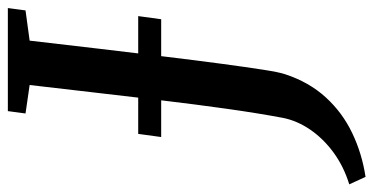

<svg xmlns="http://www.w3.org/2000/svg" viewBox="-341 -532 951 489"><g transform="rotate(-90 134.5 -287.5)"><path d="M-71.5 168 -90.5 126.5Q-45 112.5 -9.5 86.5Q26 60.5 49 26.8Q72 -7 79 -43.5Q91 -107.5 102 -186Q113 -264.5 123.2 -349.8Q133.5 -435 143.2 -521.2Q153 -607.5 162.5 -687.5L90 -698L96 -743H358.5L352.5 -698L275.5 -687.5Q265 -596 254.5 -507.5Q244 -419 234.5 -340.2Q225 -261.5 216.5 -198.2Q208 -135 201.5 -93.2Q195 -51.5 190 -37Q170 24 131.2 66.5Q92.5 109 40.2 134Q-12 159 -71.5 168ZM30 -352.5 38 -411H338L330 -352.5Z"/></g></svg>

Font: Merriweather 20pt Medium
Style: Italic
Weight: 500
Italic angle: -7.8°
Version: Version 2.101